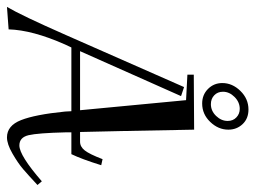

<svg xmlns="http://www.w3.org/2000/svg" viewBox="-115 -620 743 559"><g transform="rotate(90 256.5 -340.5)"><path d="M244.1 -618.2Q244.1 -602.5 254.4 -592.8Q264.6 -583 280.3 -583Q299.8 -583 314.5 -598.1Q329.1 -613.3 329.1 -631.8Q329.1 -647.5 318.8 -657.2Q308.6 -667 293.9 -667Q274.4 -667 259.3 -651.9Q244.1 -636.7 244.1 -618.2ZM218.8 -616.2Q218.8 -645.5 241.7 -668.9Q264.6 -692.4 295.9 -692.4Q322.3 -692.4 338.4 -675.3Q354.5 -658.2 354.5 -633.8Q354.5 -604.5 332 -581.1Q309.6 -557.6 278.3 -557.6Q252.9 -557.6 235.8 -574.7Q218.8 -591.8 218.8 -616.2ZM-2.9 10.7Q21.5 -30.3 79.1 -161.1L230.5 -504.9L256.8 -496.1L126 -202.1H297.9L268.6 -510.7L194.3 -514.6V-533.2L354.5 -534.2Q359.4 -270.5 361.3 -202.1H389.6Q404.3 -202.1 415 -215.8Q425.8 -229.5 440.4 -267.6L458 -263.7Q440.4 -207 425.8 -176.8H362.3V-160.2Q364.3 -79.1 370.6 -52.2Q377 -25.4 400.4 -25.4Q429.7 -25.4 504.9 -90.8L515.6 -78.1Q486.3 -50.8 469.2 -36.1Q452.1 -21.5 424.3 -5.4Q396.5 10.7 377 10.7Q342.8 10.7 326.7 -30.3Q310.5 -71.3 301.8 -158.2L300.8 -176.8H115.2L106.4 -158.2Q64.5 -63.5 62.5 5.9Z"/></g></svg>

Font: Kleymisska
Style: Regular
Weight: 500
Italic angle: -8°
Designer: gluk
Foundry: gluk
Version: Version 0.298